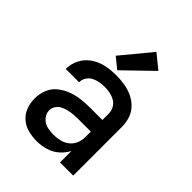

<svg xmlns="http://www.w3.org/2000/svg" viewBox="-221 -893 1018 1018"><g transform="rotate(45 288.0 -384.0)"><path d="M234 8Q268 8 301 -1.5Q334 -11 360.5 -33.5Q387 -56 402 -86V0H501V-365Q501 -396 491.5 -426Q482 -456 459.5 -479Q437 -502 408.5 -515Q380 -528 349 -533Q318 -538 287 -538Q249 -538 211.5 -530.5Q174 -523 141.5 -501.5Q109 -480 91 -445.5Q73 -411 73 -373V-372H173Q173 -392 183.5 -409Q194 -426 211.5 -435Q229 -444 248 -447.5Q267 -451 287 -451Q307 -451 327 -447Q347 -443 365 -432.5Q383 -422 392.5 -403.5Q402 -385 402 -365V-318H309Q276 -318 242.5 -314Q209 -310 177 -298Q145 -286 118.5 -264.5Q92 -243 79.5 -211Q67 -179 67 -145Q67 -113 78 -82Q89 -51 114 -29.5Q139 -8 170.5 0Q202 8 234 8ZM272 -79Q248 -79 224 -85Q200 -91 183 -111Q166 -131 166 -155Q166 -173 176.5 -188.5Q187 -204 203.5 -212Q220 -220 237.5 -224Q255 -228 273 -229.5Q291 -231 309 -231H402V-189Q402 -165 392.5 -142.5Q383 -120 363.5 -105Q344 -90 320 -84.5Q296 -79 272 -79ZM271 -560 428 -712 349 -776 211 -609Z"/></g></svg>

Font: Iosevka Sparkle Medium
Style: Regular
Weight: 500
Designer: Belleve Invis
Foundry: Belleve Invis
Version: Version 4.5.0; ttfautohint (v1.8.3)